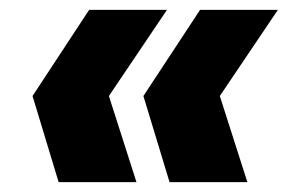

<svg xmlns="http://www.w3.org/2000/svg" viewBox="-20 -490 597 390"><path d="M201.2 -295 257.2 -120H99.1L46.1 -295L161.1 -470H319.2ZM426.5 -295 482.5 -120H324.4L271.3 -295L386.4 -470H544.5Z"/></svg>

Font: Poppins Variable
Style: Italic
Weight: 100
Italic angle: -10°
Designer: Jonny Pinhorn
Foundry: Indian Type Foundry
Version: Version 6.000